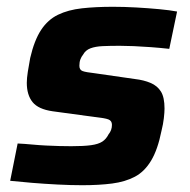

<svg xmlns="http://www.w3.org/2000/svg" viewBox="-20 -538 559 566"><path d="M223 8Q189 8 150 6Q111 4 74.5 1Q38 -2 10 -5L32 -115Q53 -114 74 -112Q95 -110 115.5 -109Q136 -108 154.5 -107.5Q173 -107 190 -107Q227 -107 248.5 -110Q270 -113 281.5 -120.5Q293 -128 300 -142Q305 -148 307.5 -155Q310 -162 310 -170Q310 -182 299.5 -186Q289 -190 260 -193L135 -210Q93 -216 76 -237Q59 -258 59 -294Q59 -307 62 -326.5Q65 -346 69 -367Q81 -419 101 -449.5Q121 -480 151 -494.5Q181 -509 221.5 -513.5Q262 -518 313 -518Q346 -518 381.5 -516Q417 -514 449 -511Q481 -508 502 -504L479 -394Q452 -397 425 -399Q398 -401 374.5 -402Q351 -403 333 -403Q304 -403 282.5 -402Q261 -401 246.5 -395.5Q232 -390 225 -377Q220 -371 217 -363Q214 -355 214 -344Q214 -332 223.5 -328.5Q233 -325 260 -322L378 -305Q404 -302 424 -293.5Q444 -285 454.5 -268Q465 -251 465 -218Q465 -207 463 -189.5Q461 -172 456 -152Q445 -97 425.5 -64.5Q406 -32 377.5 -17Q349 -2 310.5 3Q272 8 223 8Z"/></svg>

Font: Saira Thin
Style: Bold Italic
Weight: 700
Italic angle: -12°
Version: Version 1.101